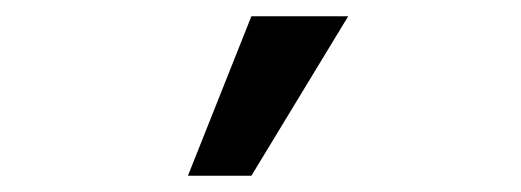

<svg xmlns="http://www.w3.org/2000/svg" viewBox="-20 -140 640 236"><path d="M289 76H211L289 -120H408Z"/></svg>

Font: Inconsolata Expanded ExtraBold
Style: Regular
Weight: 800
Width: 7
Monospace: yes
Designer: Raph Levien, Cyreal, Brenton Simpson
Foundry: Raph Levien, Cyreal, Google
Version: Version 3.001; ttfautohint (v1.8.2.53-6de2)